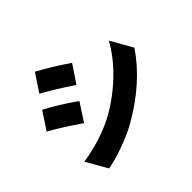

<svg xmlns="http://www.w3.org/2000/svg" viewBox="-188 -1060 1376 1376"><g transform="rotate(-45 500.0 -372.0)"><path d="M224.6 -670.9 313.5 -804.7Q430.7 -741.2 546.9 -661.1L457 -527.3Q333 -610.4 224.6 -670.9ZM199.2 61.5 108.4 -97.7Q304.7 -129.9 451.2 -208Q578.1 -278.3 682.1 -378.4Q786.1 -478.5 845.7 -587.9L939.5 -421.9Q794.9 -209 534.2 -60.5Q460 -18.6 362.8 16.1Q265.6 50.8 199.2 61.5ZM69.3 -441.4 157.2 -575.2Q267.6 -517.6 390.6 -430.7L301.8 -294.9Q162.1 -391.6 69.3 -441.4Z"/></g></svg>

Font: Gen Shin Gothic Monospace Heavy
Style: Bold
Weight: 800
Designer: [Source Han Sans]
Ryoko NISHIZUKA  (kana & ideographs); Paul D. Hunt (Latin, Greek & Cyrillic); Wenlong ZHANG  (bopomofo
Version: Version 1.002.20150607